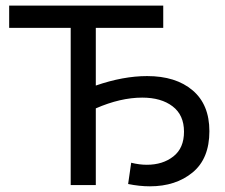

<svg xmlns="http://www.w3.org/2000/svg" viewBox="-20 -664 806 689"><path d="M507.8 -391C450.8 -391 389.5 -379.7 323.8 -357V-564H565.8V-644H12.9V-564H233.7V0H323.8V-275.1C382.7 -300.8 438.2 -313.7 490.4 -313.7C535.7 -313.7 572.1 -303.3 599.4 -282.4C626.7 -261.6 640.3 -231.2 640.3 -191.4C640.3 -152.1 627.6 -122.5 602.1 -102.6C576.7 -82.6 544.9 -72.7 506.9 -72.7C489.1 -72.7 470.4 -75.1 450.8 -80L439.8 -3.7C466.7 1.8 492.8 4.6 518 4.6C579.9 4.6 631 -12 671.1 -45.1C711.3 -78.2 731.4 -127.6 731.4 -193.2C731.4 -257 711.3 -305.9 671.1 -339.9C631 -374 576.5 -391 507.8 -391Z"/></svg>

Font: Montserrat Ace
Style: Regular
Weight: 500
Designer: Julieta Ulanovsky
Foundry: Julieta Ulanovsky
Version: Version 1